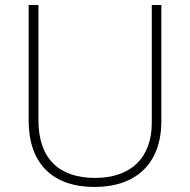

<svg xmlns="http://www.w3.org/2000/svg" viewBox="-20 -734 756 764"><path d="M622 -252V-714H584V-246C584 -103 498 -26 358 -26C214 -26 133 -104 133 -255V-714H94V-254C94 -84 189 10 356 10C518 10 622 -80 622 -252Z"/></svg>

Font: Noto Sans Gurmukhi ExtraLight
Style: Regular
Weight: 200
Designer: Jelle Bosma - Monotype Design Team
Foundry: Monotype Imaging Inc.
Version: Version 2.004